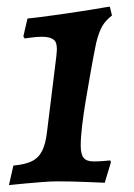

<svg xmlns="http://www.w3.org/2000/svg" viewBox="-20 -528 389 559"><path d="M260 -403Q252 -364 244.5 -321.5Q237 -279 230 -237.5Q223 -196 219 -161.5Q215 -127 215 -104Q215 -79 223.5 -68.5Q232 -58 252 -58Q269 -58 285 -59.5Q301 -61 301 -61L303 -56L285 4Q285 4 271 3.5Q257 3 235.5 2Q214 1 191 0.5Q168 0 149 0Q128 0 103 2Q78 4 56 6Q34 8 20 9.5Q6 11 6 11L19 -46Q53 -49 72.5 -58.5Q92 -68 102.5 -88.5Q113 -109 117 -145L144 -364Q149 -401 138 -411Q127 -421 102 -421Q87 -421 69.5 -418.5Q52 -416 52 -416L48 -422L60 -474Q68 -475 86.5 -477Q105 -479 128.5 -482.5Q152 -486 175 -489Q223 -496 250 -500.5Q277 -505 288 -507Q299 -509 300 -508L306 -483Q287 -468 277.5 -451.5Q268 -435 260 -403Z"/></svg>

Font: Alegreya SemiBold
Style: Italic
Weight: 600
Italic angle: -7°
Designer: Juan Pablo del Peral
Foundry: Huerta Tipografica
Version: Version 2.009